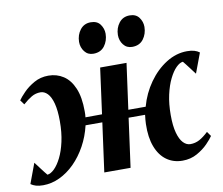

<svg xmlns="http://www.w3.org/2000/svg" viewBox="-89 -854 1118 964"><g transform="rotate(-10 469.5 -372.0)"><path d="M55.5 10Q34 10 19 5.5Q4 1 -7 -7L31 -109Q36.5 -102 43.5 -92.8Q50.5 -83.5 58 -73.5Q65.5 -63.5 72.8 -54.2Q80 -45 85.5 -38.5Q102.5 -40 121.2 -58.2Q140 -76.5 156.5 -109.5Q173 -142.5 183.2 -188.5Q193.5 -234.5 193.5 -292Q193.5 -348 184 -383.5Q174.5 -419 158.2 -435.5Q142 -452 122.5 -452Q98 -452 77.2 -440Q56.5 -428 32.5 -406.5L15.5 -429.5Q25 -444 47.5 -467.2Q70 -490.5 102.8 -509Q135.5 -527.5 176 -527.5Q218.5 -527.5 252.2 -505.5Q286 -483.5 305.5 -437.5Q325 -391.5 325 -319.5Q325 -312.5 324.8 -304.2Q324.5 -296 323.5 -289L408 -289.5L439.5 -522.5H574L542 -289H630.5Q648.5 -355 687 -409.2Q725.5 -463.5 776.5 -495.5Q827.5 -527.5 883 -527.5Q904.5 -527.5 919.8 -523Q935 -518.5 946 -510L908 -408.5Q902.5 -415.5 895.5 -424.8Q888.5 -434 881 -444Q873.5 -454 866.2 -463.2Q859 -472.5 853.5 -479Q837 -477.5 818.5 -459Q800 -440.5 783.8 -407.5Q767.5 -374.5 757.2 -328.5Q747 -282.5 747 -225.5Q747 -170.5 756.8 -135Q766.5 -99.5 783 -82.2Q799.5 -65 819.5 -65Q844.5 -65 865.8 -76.5Q887 -88 911.5 -111L928 -87.5Q919 -73.5 896.5 -50.2Q874 -27 841 -8.5Q808 10 766.5 10Q720 10 685.5 -14.8Q651 -39.5 632.8 -87.2Q614.5 -135 616.5 -203Q616.5 -213.5 617.8 -225.5Q619 -237.5 620.5 -249.5H536.5L502.5 0H368.5L402.5 -249.5H317Q304 -194 278 -146.8Q252 -99.5 216.8 -64.2Q181.5 -29 140.2 -9.5Q99 10 55.5 10ZM418.5 -596.5Q390.5 -596.5 374 -617.8Q357.5 -639 357.5 -667.5Q358 -703 378 -728.8Q398 -754.5 432 -754.5Q464.5 -754.5 480.2 -733Q496 -711.5 496 -685Q495.5 -649 475.8 -622.8Q456 -596.5 418.5 -596.5ZM616.5 -596.5Q588.5 -596.5 572 -617.8Q555.5 -639 555.5 -667.5Q556 -703 576 -728.8Q596 -754.5 630.5 -754.5Q662.5 -754.5 678.2 -733Q694 -711.5 694 -685Q693.5 -649 673.8 -622.8Q654 -596.5 616.5 -596.5Z"/></g></svg>

Font: Merriweather 96pt
Style: Bold Italic
Weight: 700
Italic angle: -7.8°
Version: Version 2.101